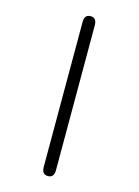

<svg xmlns="http://www.w3.org/2000/svg" viewBox="-135 -914 770 1067"><g transform="rotate(15 250.0 -380.0)"><path d="M214.8 -796.9Q214.8 -839.8 250 -839.8Q285.2 -839.8 285.2 -796.9V37.1Q285.2 80.1 250 80.1Q214.8 80.1 214.8 37.1Z"/></g></svg>

Font: MotoyaLMaru
Style: W3 mono
Weight: 400
Version: Version 1.01